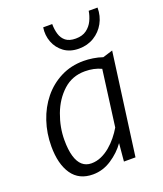

<svg xmlns="http://www.w3.org/2000/svg" viewBox="-147 -896 846 999"><g transform="rotate(-20 276.0 -396.0)"><path d="M195 8Q118 8 79 -48.5Q40 -105 40 -203Q40 -275.5 61.8 -340.5Q83.5 -405.5 124.2 -455.8Q165 -506 222 -535Q279 -564 349 -564Q372.5 -564 400.5 -559.8Q428.5 -555.5 453 -547L508 -564L432 0H368L377 -99Q346.5 -55.5 298.2 -23.8Q250 8 195 8ZM207 -49Q235 -49 261.2 -60.5Q287.5 -72 310.8 -91.5Q334 -111 353 -134.5Q372 -158 386 -182L427 -492Q387.5 -511 337 -511Q266.5 -511 217 -466Q167 -420.5 141 -350.8Q115 -281 115 -211Q115 -157 125.5 -121Q136 -85 156.5 -67Q177 -49 207 -49ZM350 -632Q301.5 -632 268.2 -656.2Q235 -680.5 220.2 -719Q205.5 -757.5 212 -800H262Q262 -769.5 269.8 -743.8Q277.5 -718 297 -702.5Q316.5 -687 352 -687Q389 -687 412.2 -704.2Q435.5 -721.5 447.8 -747.5Q460 -773.5 464 -800H513Q513 -753 492 -715Q471 -677 434.2 -654.5Q397.5 -632 350 -632Z"/></g></svg>

Font: Merriweather Sans Variable Regular
Style: Italic
Weight: 300
Italic angle: -8°
Designer: Eben Sorkin
Foundry: Eben Sorkin
Version: Version 2.001